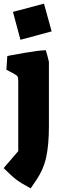

<svg xmlns="http://www.w3.org/2000/svg" viewBox="-35 -805 341 1052"><path d="M36 -740 206 -785 248 -633 77 -587ZM-15 116 65 23V-356Q65 -378 62 -384.5Q59 -391 45 -399L0 -423L5 -498Q19 -500 25 -502Q36 -504 103.5 -516Q171 -528 216 -530Q226 -497 233 -466V-113Q233 -11 218 57Q203 125 161 186L133 227Q82 200 55 179.5Q28 159 -15 116Z"/></svg>

Font: Suez One
Style: Regular
Weight: 400
Version: Version 1.000